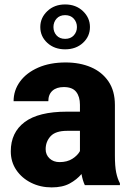

<svg xmlns="http://www.w3.org/2000/svg" viewBox="-20 -812 573 842"><path d="M352.1 0Q342.8 -19 337.4 -48.8Q316.9 -24.4 285.6 -7.3Q254.4 9.8 206.5 9.8Q157.2 9.8 116.5 -10.5Q75.7 -30.8 51.5 -66.4Q27.3 -102.1 27.3 -148.4Q27.3 -231 88.1 -276.6Q148.9 -322.3 273.4 -322.3H330.6V-352.5Q330.6 -388.2 314 -409.2Q297.4 -430.2 259.8 -430.2Q228 -430.2 210 -414.1Q191.9 -397.9 191.9 -368.2H39.6Q39.6 -415.5 67.6 -454.1Q95.7 -492.7 147.2 -515.4Q198.7 -538.1 268.1 -538.1Q330.1 -538.1 378.7 -517.3Q427.2 -496.6 455.6 -455.1Q483.9 -413.6 483.9 -351.6V-130.4Q483.9 -83 489.5 -55.7Q495.1 -28.3 505.9 -8.3V0ZM241.2 -101.1Q274.9 -101.1 297.9 -116Q320.8 -130.9 330.6 -149.4V-238.3H274.9Q223.6 -238.3 201.9 -214.6Q180.2 -190.9 180.2 -157.7Q180.2 -133.3 197.3 -117.2Q214.4 -101.1 241.2 -101.1ZM156.7 -693.4Q156.7 -733.9 187.5 -763.2Q218.3 -792.5 265.6 -792.5Q313 -792.5 343.8 -763.2Q374.5 -733.9 374.5 -693.4Q374.5 -652.3 343.8 -624Q313 -595.7 265.6 -595.7Q218.3 -595.7 187.5 -624Q156.7 -652.3 156.7 -693.4ZM214.4 -693.4Q214.4 -671.9 228 -656.7Q241.7 -641.6 265.6 -641.6Q289.6 -641.6 303.5 -656.7Q317.4 -671.9 317.4 -693.4Q317.4 -714.8 303.5 -730.2Q289.6 -745.6 265.6 -745.6Q241.7 -745.6 228 -730.2Q214.4 -714.8 214.4 -693.4Z"/></svg>

Font: Vazirmatn RD FD ExtraBold
Style: Regular
Weight: 800
Designer: Saber Rastikerdar
Foundry: Saber Rastikerdar
Version: Version 33.003